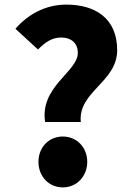

<svg xmlns="http://www.w3.org/2000/svg" viewBox="-20 -800 576 834"><path d="M176 -270H331C318 -402 489 -443 489 -582C489 -721 393 -780 268 -780C178 -780 102 -738 47 -675L145 -585C176 -616 205 -637 246 -637C287 -637 318 -615 318 -570C318 -488 152 -424 176 -270ZM253 14C314 14 359 -35 359 -97C359 -159 314 -207 253 -207C191 -207 147 -159 147 -97C147 -35 191 14 253 14Z"/></svg>

Font: Noto Sans HK Black
Style: Regular
Weight: 900
Designer: Ryoko NISHIZUKA 西塚涼子 (kana, bopomofo & ideographs); Paul D. Hunt (Latin, Greek & Cyrillic); Sandoll Communications 산돌커뮤니
Foundry: Adobe
Version: Version 2.004;hotconv 1.0.118;makeotfexe 2.5.65603